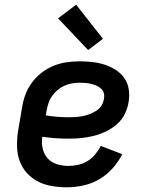

<svg xmlns="http://www.w3.org/2000/svg" viewBox="-20 -789 640 817"><path d="M264 8Q231 8 199.5 2.5Q168 -3 141 -17Q114 -31 93.5 -54Q73 -77 63 -106Q53 -135 52.5 -167Q52 -199 57 -232L74 -332Q78 -359 88 -386Q98 -413 115.5 -437Q133 -461 157 -479.5Q181 -498 208 -509Q235 -520 263 -524Q291 -528 318 -528Q346 -528 373 -525Q400 -522 425 -514Q450 -506 472.5 -491.5Q495 -477 509.5 -456Q524 -435 528 -408Q532 -381 527 -354Q523 -328 510.5 -303Q498 -278 476.5 -259.5Q455 -241 429.5 -229Q404 -217 377.5 -210.5Q351 -204 325 -201.5Q299 -199 273 -199Q244 -199 215.5 -201Q187 -203 160 -207Q156 -182 161.5 -157.5Q167 -133 182.5 -115.5Q198 -98 222 -90.5Q246 -83 271 -83Q291 -83 312 -87.5Q333 -92 352 -103.5Q371 -115 385 -132Q399 -149 409 -168L500 -133Q484 -100 458.5 -72Q433 -44 401 -25.5Q369 -7 333.5 0.5Q298 8 264 8ZM273 -290Q288 -290 302.5 -291Q317 -292 332 -295Q347 -298 361.5 -303.5Q376 -309 389.5 -317.5Q403 -326 411.5 -339.5Q420 -353 422 -367Q425 -380 422 -392Q419 -404 410 -412Q401 -420 390.5 -424.5Q380 -429 368 -432Q356 -435 343.5 -436Q331 -437 318 -437Q302 -437 285.5 -434Q269 -431 253.5 -424Q238 -417 224.5 -405.5Q211 -394 201 -379.5Q191 -365 186 -349Q181 -333 178 -317L175 -298Q198 -294 223 -292Q248 -290 273 -290ZM355 -576 227 -711 304 -769 418 -624Z"/></svg>

Font: Iosevka Semibold Extended
Style: Italic
Weight: 600
Width: 7
Italic angle: -9°
Monospace: yes
Designer: Belleve Invis
Foundry: Belleve Invis
Version: Version 32.5.0; ttfautohint (v1.8.4)